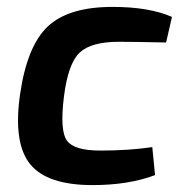

<svg xmlns="http://www.w3.org/2000/svg" viewBox="-20 -524 534 556"><path d="M421 -98 429 -17Q353 12 248 12Q116 12 67 -49Q18 -110 38 -250Q58 -390 118 -447Q178 -504 306 -504Q412 -504 478 -475L461 -401Q359 -403 324 -403Q244 -403 210.5 -371.5Q177 -340 165 -243Q153 -145 174 -116.5Q195 -88 270 -88Q354 -88 421 -98Z"/></svg>

Font: Exo 2.0 Semi Bold
Style: Italic
Weight: 600
Italic angle: -8°
Designer: Natanael Gama
Version: Version 1.001;PS 001.001;hotconv 1.0.70;makeotf.lib2.5.58329